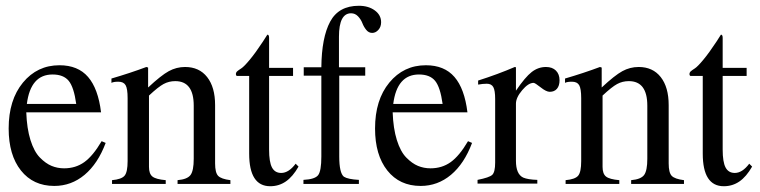

<svg xmlns="http://www.w3.org/2000/svg" viewBox="-20 -637 2632 665"><path d="M71 -248Q73 -192 85.5 -152Q98 -112 118 -91.5Q138 -71 158.5 -62.5Q179 -54 202 -54Q242 -54 272 -75.5Q302 -97 332 -148L346 -142Q319 -70 273 -31.5Q227 7 168 7Q95 7 52.5 -46.5Q10 -100 10 -192Q10 -291 59.5 -351Q109 -411 186 -411Q250 -411 285 -370.5Q320 -330 330 -248ZM73 -277H244Q236 -335 218 -357Q200 -379 162 -379Q86 -379 73 -277Z M366 -350V-365Q431 -384 487 -405L493 -403V-334Q538 -376 564.5 -390.5Q591 -405 621 -405Q670 -405 697.5 -370Q725 -335 725 -273V-71Q725 -39 735.5 -28Q746 -17 778 -13V0H595V-13Q629 -16 640 -31Q651 -46 651 -87V-271Q651 -356 587 -356Q565 -356 546.5 -346Q528 -336 496 -306V-59Q496 -35 508 -25.5Q520 -16 554 -13V0H368V-13Q401 -16 411.5 -28.5Q422 -41 422 -79V-297Q422 -330 415 -342Q408 -354 390 -354Q373 -354 366 -350Z M995 -402V-374H912V-119Q912 -76 922 -57Q932 -38 954 -38Q980 -38 1004 -70L1014 -60Q994 -25 970 -8.5Q946 8 916 8Q843 8 843 -105V-374H800Q797 -376 797 -380Q797 -386 801.5 -390Q806 -394 815.5 -400Q825 -406 845 -430Q865 -454 890 -492Q903 -513 906 -517Q912 -517 912 -506V-402Z M1269 -523Q1257 -523 1248.5 -533.5Q1240 -544 1235 -557Q1230 -570 1220 -580.5Q1210 -591 1196 -591Q1154 -591 1154 -510V-404H1245V-375H1155V-95Q1155 -38 1171 -25Q1185 -16 1223 -14V0H1031V-14Q1071 -16 1082 -30.5Q1093 -45 1093 -95V-375H1032V-404H1093Q1094 -507 1123.5 -562Q1153 -617 1223 -617Q1256 -617 1278 -601Q1300 -585 1300 -560Q1300 -544 1290.5 -533.5Q1281 -523 1269 -523Z M1340 -248Q1342 -192 1354.5 -152Q1367 -112 1387 -91.5Q1407 -71 1427.5 -62.5Q1448 -54 1471 -54Q1511 -54 1541 -75.5Q1571 -97 1601 -148L1615 -142Q1588 -70 1542 -31.5Q1496 7 1437 7Q1364 7 1321.5 -46.5Q1279 -100 1279 -192Q1279 -291 1328.5 -351Q1378 -411 1455 -411Q1519 -411 1554 -370.5Q1589 -330 1599 -248ZM1342 -277H1513Q1505 -335 1487 -357Q1469 -379 1431 -379Q1355 -379 1342 -277Z M1884 -319Q1872 -319 1852.5 -334.5Q1833 -350 1828 -350Q1810 -350 1788.5 -324.5Q1767 -299 1767 -278V-80Q1767 -34 1792 -22Q1808 -15 1841 -14V-1H1634V-14Q1675 -22 1685 -31.5Q1695 -41 1695 -74V-294Q1695 -324 1688.5 -335.5Q1682 -347 1666 -347Q1652 -347 1636 -344V-358Q1705 -380 1763 -405L1767 -404V-323Q1799 -370 1821.5 -387.5Q1844 -405 1871 -405Q1893 -405 1905.5 -392.5Q1918 -380 1918 -359Q1918 -340 1909 -329.5Q1900 -319 1884 -319Z M1937 -350V-365Q2002 -384 2058 -405L2064 -403V-334Q2109 -376 2135.5 -390.5Q2162 -405 2192 -405Q2241 -405 2268.5 -370Q2296 -335 2296 -273V-71Q2296 -39 2306.5 -28Q2317 -17 2349 -13V0H2166V-13Q2200 -16 2211 -31Q2222 -46 2222 -87V-271Q2222 -356 2158 -356Q2136 -356 2117.5 -346Q2099 -336 2067 -306V-59Q2067 -35 2079 -25.5Q2091 -16 2125 -13V0H1939V-13Q1972 -16 1982.5 -28.5Q1993 -41 1993 -79V-297Q1993 -330 1986 -342Q1979 -354 1961 -354Q1944 -354 1937 -350Z M2566 -402V-374H2483V-119Q2483 -76 2493 -57Q2503 -38 2525 -38Q2551 -38 2575 -70L2585 -60Q2565 -25 2541 -8.5Q2517 8 2487 8Q2414 8 2414 -105V-374H2371Q2368 -376 2368 -380Q2368 -386 2372.5 -390Q2377 -394 2386.5 -400Q2396 -406 2416 -430Q2436 -454 2461 -492Q2474 -513 2477 -517Q2483 -517 2483 -506V-402Z"/></svg>

Font: Pomorsky Unicode
Style: Medium
Weight: 500
Version: 1.1